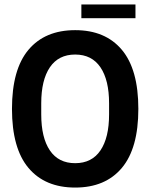

<svg xmlns="http://www.w3.org/2000/svg" viewBox="-20 -834 678 866"><path d="M347 -752V-814H591V-752ZM319 12Q183 12 108.5 -76.5Q34 -165 34 -343Q34 -521 108.5 -609.5Q183 -698 319 -698Q455 -698 529.5 -609.5Q604 -521 604 -343Q604 -165 529.5 -76.5Q455 12 319 12ZM319 -98Q394 -98 433 -155.5Q472 -213 472 -318V-368Q472 -473 433 -530.5Q394 -588 319 -588Q244 -588 205 -530.5Q166 -473 166 -368V-318Q166 -213 205 -155.5Q244 -98 319 -98Z"/></svg>

Font: AXENEO7
Style: Regular
Weight: 400
Designer: Hector Gatti, Simon Guibord
Foundry: Omnibus-Type, Jean-Christophe Thérien
Version: Version 1.000